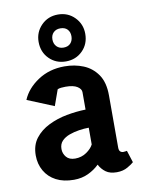

<svg xmlns="http://www.w3.org/2000/svg" viewBox="-82 -774 625 835"><g transform="rotate(-10 230.5 -356.0)"><path d="M177 4Q131 4 98.5 -13Q66 -30 48.5 -60.5Q31 -91 31 -129Q31 -174 54 -204Q77 -234 114.5 -252.5Q152 -271 195 -279Q238 -287 279 -288V-365Q279 -379 262 -390Q245 -401 210 -401Q201 -401 191 -400Q181 -399 175 -396L150 -326L33 -374Q53 -422 103.5 -455.5Q154 -489 221 -489Q266 -489 304 -473.5Q342 -458 366 -423.5Q390 -389 390 -331V-101Q390 -88 395.5 -83Q401 -78 409 -78Q414 -78 419 -79Q424 -80 425 -80L442 -27Q435 -20 414.5 -8Q394 4 366 4Q336 4 318 -9Q300 -22 289 -43Q269 -23 240.5 -9.5Q212 4 177 4ZM198 -86Q226 -86 248 -101Q270 -116 279 -134V-208Q259 -208 236 -204.5Q213 -201 192.5 -193.5Q172 -186 159 -172.5Q146 -159 146 -137Q146 -117 159 -101.5Q172 -86 198 -86ZM129 -613Q129 -656 158.5 -686Q188 -716 232 -716Q276 -716 305.5 -686Q335 -656 335 -613Q335 -568 305.5 -538.5Q276 -509 232 -509Q188 -509 158.5 -538.5Q129 -568 129 -613ZM190 -613Q190 -594 201.5 -582Q213 -570 232 -570Q252 -570 263 -582Q274 -594 274 -613Q274 -632 263 -643.5Q252 -655 232 -655Q213 -655 201.5 -643.5Q190 -632 190 -613Z"/></g></svg>

Font: Kreon SemiBold
Style: Regular
Weight: 600
Designer: Julia Petretta
Foundry: Julia Petretta and Eli Heuer
Version: Version 2.002